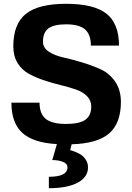

<svg xmlns="http://www.w3.org/2000/svg" viewBox="-20 -740 696 1010"><path d="M279 19V18Q154 11 97 -41.5Q40 -94 40 -200H188Q188 -141 221 -114.5Q254 -88 328 -88Q398 -88 429 -110Q460 -132 460 -180Q460 -212 437.5 -234.5Q415 -257 378.5 -269.5Q342 -282 298.5 -292.5Q255 -303 211.5 -317.5Q168 -332 131.5 -352Q95 -372 72.5 -408.5Q50 -445 50 -496Q50 -614 116 -667Q182 -720 328 -720Q474 -720 540 -668Q606 -616 606 -500H458Q458 -559 427 -585.5Q396 -612 328 -612Q263 -612 234.5 -590.5Q206 -569 206 -520Q206 -489 236.5 -468.5Q267 -448 312.5 -438Q358 -428 411 -412Q464 -396 509.5 -375.5Q555 -355 585.5 -311Q616 -267 616 -204Q616 -92 554.5 -38.5Q493 15 357 19L349 50Q353 51 359 52.5Q365 54 381.5 61Q398 68 410.5 77Q423 86 433 103Q443 120 443 140Q443 192 388.5 221Q334 250 237 250V190Q335 190 335 140Q335 121 311.5 111.5Q288 102 255 102Z"/></svg>

Font: Fivo Sans
Style: Regular
Weight: 700
Designer: Alexander Slobzheninov
Foundry: Alexander Slobzheninov
Version: 1.0